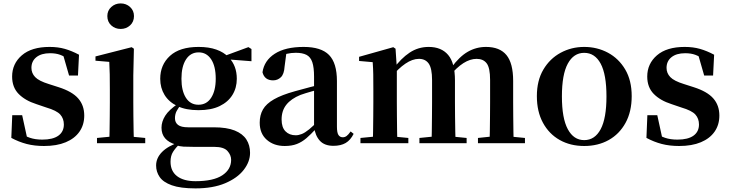

<svg xmlns="http://www.w3.org/2000/svg" viewBox="-20 -821 4181 1101"><path d="M232.3 16.2Q177.6 16.2 132.7 4.5Q87.8 -7.2 44.9 -30.3L50.2 -160.4H107.1L137.6 -20.6L89.6 -26V-62Q121.7 -41.1 151.9 -30.7Q182.2 -20.4 222.8 -20.4Q283.1 -20.4 314.7 -43Q346.2 -65.7 346.2 -107.2Q346.2 -140.9 325.7 -164Q305.1 -187.1 244.5 -204.9L188.7 -223.9Q123.9 -244.5 86.7 -282.6Q49.5 -320.7 49.5 -382Q49.5 -455.6 105.2 -503.8Q160.9 -551.9 264.2 -551.9Q312.5 -551.9 351.9 -540.7Q391.2 -529.5 433.1 -507.2L427.1 -387.7H376.1L337.6 -521.5L380 -507.8V-477Q349.7 -497.5 325.1 -506.7Q300.5 -515.8 266.8 -515.8Q217 -515.8 188.6 -493.1Q160.2 -470.4 160.2 -431.8Q160.2 -401.6 181.6 -379.1Q202.9 -356.6 259.8 -339.1L315.9 -321.1Q393.8 -296.3 428.4 -256.6Q463.1 -217 463.1 -158.3Q463.1 -105.4 435.8 -66.1Q408.4 -26.7 357 -5.3Q305.6 16.2 232.3 16.2Z M536.2 0V-29.9L642.8 -40.2H704.8L812.8 -29.9V0ZM606.6 0Q607.6 -25.5 608.3 -67.4Q608.9 -109.4 609.4 -154.8Q609.9 -200.3 609.9 -234.8V-308Q609.9 -358.3 609.3 -394.3Q608.6 -430.4 606.6 -466.2L527.5 -472.9V-497.4L735.1 -550.4L747.8 -541.7L744.4 -387.9V-234.8Q744.4 -200.3 744.9 -154.8Q745.4 -109.4 746.2 -67.4Q747.1 -25.5 748.1 0ZM671.8 -655Q640.6 -655 618 -675.4Q595.5 -695.9 595.5 -728.8Q595.5 -760.3 618 -780.9Q640.6 -801.4 671.8 -801.4Q703.5 -801.4 725.9 -780.9Q748.3 -760.3 748.3 -728.8Q748.3 -695.9 725.9 -675.4Q703.5 -655 671.8 -655Z M1100.8 259.3Q1014.7 259.3 965.2 241.5Q915.8 223.8 895.5 193.9Q875.2 164.1 875.2 128Q875.2 85.1 909.1 50.6Q942.9 16.2 1011.3 -7.2L1014.4 -0.8Q986.7 27 972.3 49.7Q957.9 72.4 957.9 106.1Q957.9 160.8 995.7 189.4Q1033.5 218 1101.1 218Q1203.2 218 1254.3 184.5Q1305.4 151 1305.4 95.5Q1305.4 68.3 1284.4 44.8Q1263.4 21.2 1208.8 21.2H1093.7Q1055.6 21.2 1032.6 19.9Q1009.7 18.5 988.4 11.6V8.1Q906.1 -15.7 906.1 -88.6Q906.1 -123.2 927.3 -157.2Q948.5 -191.1 1002.2 -227.3V-236.3L1021.8 -226.5Q1002.3 -202.1 992.8 -184.1Q983.3 -166 983.3 -143Q983.3 -118.4 1000.9 -104.7Q1018.6 -91 1058.8 -91H1205.1Q1280.5 -91 1326.2 -72.5Q1371.8 -54 1392.9 -21.1Q1413.9 11.8 1413.9 55.3Q1413.9 106.6 1377.4 153.4Q1341 200.2 1271 229.8Q1201 259.3 1100.8 259.3ZM1118.3 -189.2Q1046.3 -189.2 997.3 -212.6Q948.4 -236.1 923.6 -276.7Q898.8 -317.3 898.8 -369.1Q898.8 -449.4 954.6 -500.6Q1010.5 -551.9 1119.1 -551.9Q1177.8 -551.9 1220.7 -536.6Q1263.6 -521.4 1289.6 -494L1293.7 -489.8Q1337.9 -443.3 1337.9 -369.1Q1337.9 -317.3 1312.9 -276.7Q1288 -236.1 1239.4 -212.6Q1190.8 -189.2 1118.3 -189.2ZM1118.1 -220.4Q1165.1 -220.4 1191.1 -260.8Q1217.1 -301.2 1217.1 -369.4Q1217.1 -441.2 1190.8 -481Q1164.4 -520.7 1119.3 -520.7Q1073 -520.7 1046.8 -480.5Q1020.5 -440.2 1020.5 -369.1Q1020.5 -300.9 1045.9 -260.6Q1071.3 -220.4 1118.1 -220.4ZM1256.2 -482.9V-498.4H1262.2L1404.6 -550.8L1422 -539.8V-469.9Z M1612.6 16.2Q1550.2 16.2 1509.8 -19.4Q1469.3 -54.9 1469.3 -117.6Q1469.3 -161.2 1488 -193.6Q1506.7 -226.1 1551.1 -251.5Q1595.6 -277 1671.4 -297.9Q1710.8 -309.4 1760.4 -322Q1810 -334.6 1850 -344.4V-318.9Q1810 -308.9 1770 -297.6Q1729.9 -286.4 1703.1 -276.7Q1649.3 -254.9 1622.1 -220.6Q1594.8 -186.4 1594.8 -135.9Q1594.8 -90.4 1617.1 -67.9Q1639.3 -45.3 1676 -45.3Q1692.3 -45.3 1710.7 -52.6Q1729.1 -59.9 1753.4 -79.7Q1777.8 -99.4 1811.3 -135.5L1826.8 -82.4H1791.7Q1762.6 -50.6 1737.2 -28.7Q1711.7 -6.8 1682.4 4.7Q1653 16.2 1612.6 16.2ZM1892.1 15.2Q1840.6 15.2 1813.9 -14.2Q1787.2 -43.6 1780.9 -94V-96.5V-381.4Q1780.9 -434.7 1770.8 -464.5Q1760.7 -494.3 1737.6 -506.3Q1714.5 -518.3 1676 -518.3Q1650.4 -518.3 1623.3 -512.2Q1596.2 -506.1 1559.8 -491.2L1622.1 -516.3L1611.9 -439.2Q1609.3 -395.9 1590.6 -378Q1571.8 -360.2 1546.3 -360.2Q1497.1 -360.2 1485.2 -406.5Q1494.9 -473.5 1555.4 -512.7Q1615.9 -551.9 1721.1 -551.9Q1821.4 -551.9 1866.7 -505.9Q1912.1 -459.8 1912.1 -356.2V-94.8Q1912.1 -60.3 1920.8 -47Q1929.6 -33.8 1945.7 -33.8Q1957.3 -33.8 1967.3 -40.9Q1977.3 -48.1 1990.7 -67.2L2007.9 -53.4Q1990 -17.5 1962.2 -1.1Q1934.4 15.2 1892.1 15.2Z M2047 0V-29.9L2152.6 -40.2H2215.7L2321.6 -29.9V0ZM2117.2 0Q2118.9 -25.5 2119.4 -67.4Q2119.9 -109.4 2120.4 -154.8Q2120.9 -200.3 2120.9 -234.8V-311.2Q2120.9 -360.7 2120.4 -394.1Q2119.9 -427.5 2117.2 -464.5L2039.1 -471.4V-495.2L2235.2 -550.4L2248.2 -541.7L2255.6 -431V-428V-234.8Q2255.6 -200.3 2256.1 -154.8Q2256.6 -109.4 2257.1 -67.4Q2257.6 -25.5 2258.6 0ZM2385.1 0V-29.9L2487.5 -40.2H2551.6L2655.8 -29.9V0ZM2453.9 0Q2455.6 -25.5 2456.1 -66.9Q2456.6 -108.4 2457.1 -153.8Q2457.6 -199.3 2457.6 -234.8V-362.5Q2457.6 -428.5 2438.7 -456Q2419.7 -483.5 2382.4 -483.5Q2345.1 -483.5 2304.6 -455.9Q2264.1 -428.3 2224.2 -379.4L2219 -425.7H2235.3Q2279.5 -486.3 2328.8 -519.1Q2378.1 -551.9 2438.1 -551.9Q2511.1 -551.9 2550 -505.8Q2588.9 -459.6 2588.9 -360.5V-234.8Q2588.9 -199.3 2589.4 -153.8Q2589.9 -108.4 2590.7 -66.9Q2591.6 -25.5 2592.6 0ZM2720.8 0V-29.9L2818.8 -40.2H2884.8L2990.3 -29.9V0ZM2787.1 0Q2788.4 -25.5 2788.9 -66.9Q2789.4 -108.4 2789.9 -153.8Q2790.4 -199.3 2790.4 -234.8V-362.5Q2790.4 -432 2770.9 -457.7Q2751.5 -483.5 2713.1 -483.5Q2676.1 -483.5 2637.4 -459Q2598.7 -434.5 2556 -382.8L2549.1 -433.9H2568.7Q2614.1 -496.4 2662.5 -524.2Q2711 -551.9 2766.9 -551.9Q2845.8 -551.9 2884.2 -505.2Q2922.6 -458.4 2922.6 -357V-234.8Q2922.6 -199.3 2923.1 -153.8Q2923.6 -108.4 2924.1 -66.9Q2924.6 -25.5 2925.6 0Z M3330 16.2Q3250.7 16.2 3189.5 -18.3Q3128.3 -52.8 3093.5 -117Q3058.6 -181.2 3058.6 -269.8Q3058.6 -359.1 3095.8 -422Q3133 -484.9 3194.9 -518.4Q3256.8 -551.9 3330 -551.9Q3404.1 -551.9 3466.1 -518.8Q3528 -485.6 3565.2 -422.7Q3602.4 -359.8 3602.4 -269.8Q3602.4 -180.5 3567 -116.3Q3531.6 -52 3470.4 -17.9Q3409.2 16.2 3330 16.2ZM3330 -17.5Q3391 -17.5 3424.4 -80.1Q3457.7 -142.6 3457.7 -268.1Q3457.7 -394.2 3424.4 -456.1Q3391 -518 3330 -518Q3269.7 -518 3236 -456.1Q3202.2 -394.2 3202.2 -268.1Q3202.2 -142.6 3236 -80.1Q3269.7 -17.5 3330 -17.5Z M3874.3 16.2Q3819.6 16.2 3774.7 4.5Q3729.8 -7.2 3686.9 -30.3L3692.2 -160.4H3749.1L3779.6 -20.6L3731.6 -26V-62Q3763.7 -41.1 3793.9 -30.7Q3824.2 -20.4 3864.8 -20.4Q3925.1 -20.4 3956.7 -43Q3988.2 -65.7 3988.2 -107.2Q3988.2 -140.9 3967.7 -164Q3947.1 -187.1 3886.5 -204.9L3830.7 -223.9Q3765.9 -244.5 3728.7 -282.6Q3691.5 -320.7 3691.5 -382Q3691.5 -455.6 3747.2 -503.8Q3802.9 -551.9 3906.2 -551.9Q3954.5 -551.9 3993.9 -540.7Q4033.2 -529.5 4075.1 -507.2L4069.1 -387.7H4018.1L3979.6 -521.5L4022 -507.8V-477Q3991.7 -497.5 3967.1 -506.7Q3942.5 -515.8 3908.8 -515.8Q3859 -515.8 3830.6 -493.1Q3802.2 -470.4 3802.2 -431.8Q3802.2 -401.6 3823.6 -379.1Q3844.9 -356.6 3901.8 -339.1L3957.9 -321.1Q4035.8 -296.3 4070.4 -256.6Q4105.1 -217 4105.1 -158.3Q4105.1 -105.4 4077.8 -66.1Q4050.4 -26.7 3999 -5.3Q3947.6 16.2 3874.3 16.2Z"/></svg>

Font: Noto Serif SC ExtraLight
Style: Regular
Weight: 200
Designer: Ryoko NISHIZUKA 西塚涼子 (kana & ideographs); Frank Grießhammer (Latin, Greek & Cyrillic); Wenlong ZHANG 张文龙 (bopomofo); San
Foundry: Adobe
Version: Version 2.002-H1;hotconv 1.1.0;makeotfexe 2.6.0